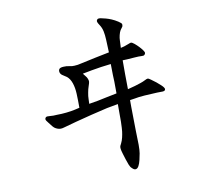

<svg xmlns="http://www.w3.org/2000/svg" viewBox="-91 -852 1181 1072"><g transform="rotate(-10 500.0 -316.5)"><path d="M559 -553Q557 -600 556 -626Q555 -652 550.5 -673.5Q546 -695 533.5 -713.5Q521 -732 523.5 -739Q526 -746 530.5 -748Q535 -750 545 -749Q560 -746 575 -742Q590 -738 606.5 -731Q623 -724 641 -712.5Q659 -701 659.5 -694.5Q660 -688 658 -682L645 -664Q639 -654 635 -637.5Q631 -621 631 -609L629 -566Q639 -568 649 -571Q659 -574 672.5 -579.5Q686 -585 689 -585Q696 -585 708.5 -574.5Q721 -564 731 -553.5Q741 -543 749.5 -531.5Q758 -520 757 -514Q756 -508 751 -504Q747 -500 734 -501Q721 -502 695 -500L653 -497L627 -496Q627 -430 627 -416L628 -332Q653 -338 669.5 -343Q686 -348 702.5 -353.5Q719 -359 730 -365Q741 -371 746.5 -371Q752 -371 764 -362Q784 -347 791.5 -341.5Q799 -336 815.5 -320.5Q832 -305 832 -297Q832 -293 829 -289.5Q826 -286 816.5 -285.5Q807 -285 785 -285L712 -281Q674 -278 656 -274L629 -270Q629 -246 629 -234L631 -98Q633 -18 633 -16Q633 16 630 32.5Q627 49 622.5 68.5Q618 88 611 101Q604 114 594 115.5Q584 117 573 105Q565 99 559 84Q553 69 547.5 51.5Q542 34 536.5 16Q531 -2 530 -12Q529 -21 531 -27L538 -41Q545 -55 549 -72Q553 -89 555 -105Q557 -121 558 -160V-231V-260Q517 -253 495 -248.5Q473 -244 402.5 -226.5Q332 -209 311 -203L242 -184Q229 -180 221 -180Q211 -180 202 -183.5Q193 -187 187.5 -191Q182 -195 176 -202L158 -225Q145 -240 145 -247Q145 -254 150.5 -258Q156 -262 173 -260Q190 -258 214 -260Q239 -260 267 -263Q295 -266 317 -271L343 -277Q343 -322 341.5 -356.5Q340 -391 331 -417.5Q322 -444 305 -458L279 -475Q269 -483 267.5 -493.5Q266 -504 271.5 -510.5Q277 -517 295 -518Q304 -518 313 -518L343 -513Q349 -513 357 -513Q373 -513 401 -520L480 -537L559 -553ZM558 -487Q526 -483 502 -480Q479 -477 447 -471L395 -461Q401 -452 407.5 -445Q414 -438 418 -428Q422 -418 421.5 -411Q421 -404 415 -387Q409 -370 406 -352Q402 -332 402 -316L401 -289Q416 -291 451 -297.5Q486 -304 506 -309L561 -320Q561 -402 559 -424L558 -487Z"/></g></svg>

Font: ChillKai
Style: Regular
Weight: 400
Designer: ChillType
Foundry: 寒蝉字型
Version: Version 2.000